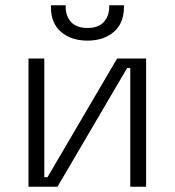

<svg xmlns="http://www.w3.org/2000/svg" viewBox="-20 -708 662 728"><path d="M474 -450H462L198 0H88V-486H148V-36H160L424 -486H534V0H474ZM312 -554Q250 -554 211.5 -587Q173 -620 173 -682V-688H229V-682Q229 -647 249.5 -624.5Q270 -602 312 -602Q353 -602 373.5 -624.5Q394 -647 394 -682V-688H450V-682Q450 -620 411.5 -587Q373 -554 312 -554Z"/></svg>

Font: Space Grotesk Light
Style: Regular
Weight: 300
Designer: Florian Karsten
Foundry: Florian Karsten
Version: Version 2.000